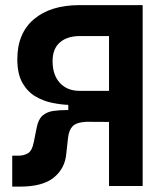

<svg xmlns="http://www.w3.org/2000/svg" viewBox="-20 -713 626 736"><path d="M26.9 2.4V-116.2H51.3Q70.3 -116.2 86.7 -125.2Q103 -134.3 109.9 -169.9L120.6 -223.6Q127 -256.3 143.6 -270.3Q160.2 -284.2 183.3 -287.6Q206.5 -291 231.9 -291H241.7V-311Q213.4 -312 179.7 -318.8Q146 -325.7 115.7 -343.5Q85.4 -361.3 65.9 -395.5Q46.4 -429.7 46.4 -486.3Q46.4 -585.4 110.1 -639.4Q173.8 -693.4 285.2 -693.4H526.9V0H397.9V-245.6L311 -246.1Q272.5 -244.1 258.1 -228.8Q243.7 -213.4 240.7 -183.6L233.9 -122.6Q229 -67.4 186.5 -32.5Q144 2.4 56.2 2.4ZM397.9 -364.7V-574.7H285.2Q237.8 -574.7 209.7 -550.5Q181.6 -526.4 181.6 -478.5Q181.6 -425.3 209.7 -395Q237.8 -364.7 285.2 -364.7Z"/></svg>

Font: CaskaydiaMono NF
Style: Bold
Weight: 700
Designer: Aaron Bell
Foundry: Saja Typeworks
Version: Version 2111.001; ttfautohint (v1.8.4);Nerd Fonts 3.1.1